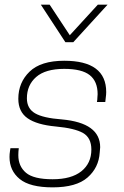

<svg xmlns="http://www.w3.org/2000/svg" viewBox="-20 -800 534 828"><path d="M207 8Q109 8 65 -28Q21 -64 21 -123Q21 -136 23 -148L25 -161H61Q59 -145 59 -131Q59 -83 92 -55Q125 -27 207 -27Q288 -27 331 -61.5Q374 -96 374 -155Q374 -206 338 -226.5Q302 -247 220.5 -254.5Q139 -262 99 -290Q59 -318 59 -374Q59 -444 107.5 -491Q156 -538 257 -538Q438 -538 438 -403Q438 -392 436 -378L434 -360H398Q400 -370 400 -379Q400 -388 401 -394Q401 -449 367 -476Q333 -503 257 -503Q176 -503 136 -468Q96 -433 96 -376Q96 -332 131 -311.5Q166 -291 247 -285Q412 -270 412 -165L410 -142Q406 -77 357.5 -34.5Q309 8 207 8ZM296 -618H262L156 -780H194L281 -648L402 -780H444Z"/></svg>

Font: Tanohe Sans ExtraLight
Style: Italic
Weight: 200
Designer: Village Type and Design LLC & Cristiano Sobral
Foundry: Cooper Hewitt Smithsonian Design Museum
Version: Version 1.00;September 29, 2021;FontCreator 13.0.0.2655 64-b